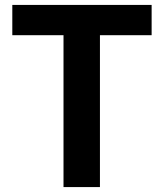

<svg xmlns="http://www.w3.org/2000/svg" viewBox="-20 -760 665 780"><path d="M238 -617H30V-740H596V-617H386V0H238Z"/></svg>

Font: `nÑOS-|
Style: Bold
Weight: 700
Designer: Ryoko NISHIZUKA ¬âXZm¬º[P (kana & ideographs); Paul D. Hunt (Latin, Greek & Cyrillic); Wenlong ZHANG _ e¬á¬ü¬ô (bopomof
Foundry: Adobe Systems Incorporated
Version: Version 1.00 June 24, 2014, initial release